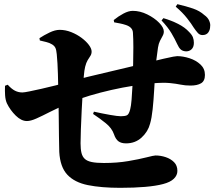

<svg xmlns="http://www.w3.org/2000/svg" viewBox="-20 -858 1040 920"><path d="M870 -612Q855 -613 846 -621Q837 -629 829 -647Q818 -671 801.5 -699Q785 -727 754 -760L763 -771Q801 -760 833.5 -743.5Q866 -727 886 -705Q900 -691 904.5 -679Q909 -667 909 -653Q909 -632 897.5 -621.5Q886 -611 870 -612ZM556 42Q465 42 401 29Q337 16 302.5 -21Q268 -58 264 -130Q263 -163 262.5 -205.5Q262 -248 261.5 -296.5Q261 -345 260 -397Q259 -450 257.5 -503.5Q256 -557 252 -598Q250 -619 245.5 -628.5Q241 -638 230 -645Q217 -653 202 -656.5Q187 -660 171 -664L169 -675Q190 -689 217 -702Q244 -715 266 -715Q294 -715 321.5 -704Q349 -693 371 -676.5Q393 -660 406 -642.5Q419 -625 419 -611Q419 -599 413 -590Q407 -581 400 -569.5Q393 -558 388 -538Q384 -522 381.5 -492.5Q379 -463 377 -427Q374 -381 371.5 -330.5Q369 -280 367.5 -237.5Q366 -195 366 -171Q366 -143 370.5 -125Q375 -107 386.5 -96.5Q398 -86 420 -81.5Q442 -77 478 -77Q541 -77 594 -86Q647 -95 682 -104Q717 -113 725 -113Q750 -113 774 -105Q798 -97 814 -81Q830 -65 830 -39Q830 -18 813 -1.5Q796 15 761 24Q727 33 675 37.5Q623 42 556 42ZM109 -278Q82 -278 55.5 -304Q29 -330 13 -363Q6 -379 4.5 -400.5Q3 -422 4 -447L17 -452Q35 -432 51.5 -423.5Q68 -415 87 -415Q96 -415 120.5 -420Q145 -425 178.5 -432.5Q212 -440 247.5 -449Q283 -458 315 -467Q353 -478 401.5 -490Q450 -502 500.5 -513.5Q551 -525 595.5 -536Q640 -547 670 -554Q731 -569 763.5 -576.5Q796 -584 810 -586.5Q824 -589 829 -589Q857 -589 888 -579Q919 -569 940.5 -549Q962 -529 962 -499Q962 -470 943.5 -459Q925 -448 893 -448Q867 -448 845.5 -452.5Q824 -457 794 -460Q764 -463 714 -459Q670 -455 618.5 -447Q567 -439 514 -427Q461 -415 410.5 -400Q360 -385 318 -367Q261 -343 221 -322.5Q181 -302 154 -290Q127 -278 109 -278ZM584 -171Q561 -171 547.5 -181Q534 -191 526 -215Q516 -244 487 -267.5Q458 -291 426 -312L430 -323Q470 -314 507 -307.5Q544 -301 559 -301Q578 -301 588 -305.5Q598 -310 604 -335Q608 -350 610.5 -380.5Q613 -411 614.5 -443Q616 -475 616 -492Q617 -515 618 -553Q619 -591 619 -631.5Q619 -672 617 -701Q616 -727 584 -738Q569 -743 556 -745.5Q543 -748 527 -751L525 -762Q547 -780 571.5 -793Q596 -806 616 -806Q651 -806 685.5 -789Q720 -772 742.5 -749Q765 -726 765 -707Q765 -696 759 -685.5Q753 -675 746.5 -662Q740 -649 737 -630Q733 -604 729 -570Q725 -536 723 -498Q721 -468 718.5 -423Q716 -378 711.5 -335Q707 -292 699 -265Q689 -227 658.5 -199Q628 -171 584 -171ZM950 -690Q937 -690 928 -700Q919 -710 908 -726Q898 -743 876.5 -770.5Q855 -798 822 -826L830 -838Q873 -828 905 -817Q937 -806 959 -786Q976 -774 982.5 -758.5Q989 -743 987 -732Q987 -715 978 -702.5Q969 -690 950 -690Z"/></svg>

Font: Noto Serif SC ExtraLight Black
Style: Regular
Weight: 900
Version: Version 2.002-H1;hotconv 1.1.0;makeotfexe 2.6.0